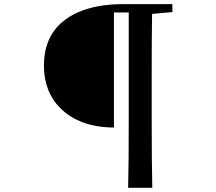

<svg xmlns="http://www.w3.org/2000/svg" viewBox="-20 -769 1040 924"><path d="M809.6 -710.9 711.9 -702.1Q710 -601.6 710 -399.4V-215.8Q710 18.6 712.9 134.8H596.7Q599.6 18.6 599.6 -215.8V-709H528.3V-155.3Q365.2 -156.2 271.5 -247.1Q191.4 -327.1 191.4 -453.1Q191.4 -635.7 353.5 -709Q443.4 -749 569.3 -749H809.6Z"/></svg>

Font: GenYoMin JP SemiBold
Style: Regular
Weight: 600
Version: Version 1.001;PS 1;hotconv 16.6.51;makeotf.lib2.5.65220 DEVE